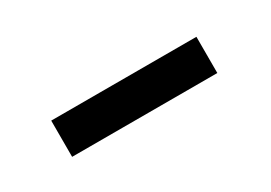

<svg xmlns="http://www.w3.org/2000/svg" viewBox="-13 -864 548 388"><g transform="rotate(-30 260.5 -670.0)"><path d="M88.4 -711.9V-627.4H427.2V-711.9Z"/></g></svg>

Font: Vazirmatn Black
Style: Regular
Weight: 900
Designer: Saber Rastikerdar
Foundry: Saber Rastikerdar
Version: Version 33.003